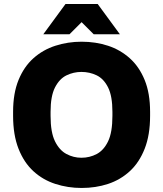

<svg xmlns="http://www.w3.org/2000/svg" viewBox="-20 -920 810 953"><path d="M385 13Q317 13 255 -7Q193 -27 146 -70Q99 -113 72 -181.5Q45 -250 45 -345V-365Q45 -457 72 -523Q99 -589 146 -631Q193 -673 255 -693Q317 -713 385 -713Q455 -713 516 -693Q577 -673 624 -631Q671 -589 698 -523Q725 -457 725 -365V-345Q725 -250 698 -181.5Q671 -113 624 -70Q577 -27 516 -7Q455 13 385 13ZM384 -137Q425 -137 460 -155.5Q495 -174 516.5 -218.5Q538 -263 538 -345V-365Q538 -443 516.5 -486Q495 -529 460 -546Q425 -563 384 -563Q345 -563 310 -546Q275 -529 253 -486Q231 -443 231 -365V-345Q231 -263 253 -218.5Q275 -174 310 -155.5Q345 -137 384 -137ZM195 -750 305 -900H465L575 -750H445L385 -810L325 -750Z"/></svg>

Font: Golos Text
Style: Bold
Weight: 700
Designer: A.Korolkova, Vitaly Kuzmin
Foundry: ParaType Ltd
Version: Version 2.004